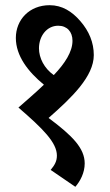

<svg xmlns="http://www.w3.org/2000/svg" viewBox="-20 -651 425 739"><path d="M270 68C289 46 306 14 306 -22C306 -81 258 -129 167 -197C257 -276 341 -357 341 -439C341 -487 323 -531 289 -570C257 -607 219 -631 171 -631C93 -631 41 -575 41 -505C41 -436 88 -375 149 -325C119 -296 85 -267 51 -237C146 -155 199 -102 199 -52C199 -30 190 -15 175 3ZM130 -465C130 -512 160 -552 204 -552C238 -552 259 -529 259 -494C259 -452 230 -407 187 -362C150 -388 130 -428 130 -465Z"/></svg>

Font: Noto Serif Devanagari Condensed SemiBold
Style: Regular
Weight: 600
Width: 3
Designer: Universal Thirst, Indian Type Foundry and the Monotype Design Team
Foundry: Monotype Imaging Inc.
Version: Version 2.004